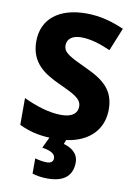

<svg xmlns="http://www.w3.org/2000/svg" viewBox="-103 -789 768 1093"><g transform="rotate(10 281.5 -242.0)"><path d="M393 122C393 67 348 41 308 30L317 6C457 -13 526 -99 526 -207C526 -318 464 -369 357 -418C259 -464 220 -482 220 -525C220 -560 247 -585 301 -585C353 -585 407 -569 471 -541L525 -674C458 -703 389 -724 306 -724C152 -724 52 -651 52 -518C52 -391 139 -341 223 -302C309 -262 357 -241 357 -195C357 -157 330 -130 264 -130C195 -130 117 -155 45 -189V-34C99 -8 153 6 221 9L191 72C247 81 267 97 267 121C267 141 252 150 230 150C209 150 182 145 162 139V227C183 234 213 240 250 240C349 240 393 196 393 122Z"/></g></svg>

Font: Noto Sans Telugu ExtraBold
Style: Regular
Weight: 800
Designer: Jelle Bosma - Monotype Design Team
Foundry: Monotype Imaging Inc.
Version: Version 2.005